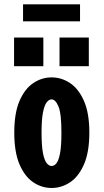

<svg xmlns="http://www.w3.org/2000/svg" viewBox="-20 -878 490 908"><path d="M224 11Q177.5 11 137.2 -16Q97 -43 72.2 -100.8Q47.5 -158.5 47.5 -251Q47.5 -343 72.2 -400.5Q97 -458 137.2 -485Q177.5 -512 224 -512Q271 -512 311.5 -485Q352 -458 377.2 -400.5Q402.5 -343 402.5 -251Q402.5 -158.5 377.2 -100.8Q352 -43 311.5 -16Q271 11 224 11ZM224 -93Q236.5 -93 247 -106Q257.5 -119 264 -153.2Q270.5 -187.5 270.5 -251Q270.5 -341 256.5 -374.5Q242.5 -408 224 -408Q211.5 -408 200.8 -394.2Q190 -380.5 183.2 -346.2Q176.5 -312 176.5 -251Q176.5 -188 183.2 -153.8Q190 -119.5 201 -106.2Q212 -93 224 -93ZM46.5 -700.5H185V-565H46.5ZM261.5 -700.5H400V-565H261.5ZM89 -777V-857.5H358.5V-777Z"/></svg>

Font: Trispace Condensed SemiBold
Style: Regular
Weight: 600
Width: 3
Designer: Tyler Finck
Foundry: Etcetera Type Company
Version: Version 1.210; ttfautohint (v1.8.3)